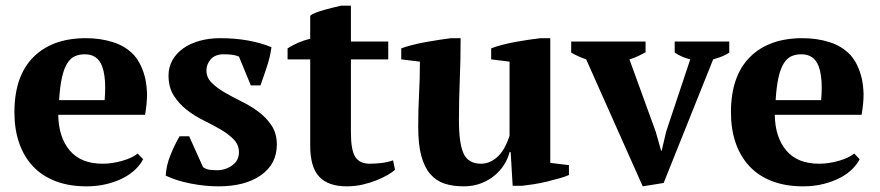

<svg xmlns="http://www.w3.org/2000/svg" viewBox="-20 -647 3111 679"><path d="M280 -455Q260 -455 244.5 -448Q229 -441 217.5 -422.5Q206 -404 199 -372.5Q192 -341 189 -293H350Q352 -317 352 -337Q352 -384 341 -413Q325 -455 280 -455ZM486 -84Q478 -67 460.5 -49.5Q443 -32 417.5 -18.5Q392 -5 358.5 3.5Q325 12 286 12Q224 12 176 -6.5Q128 -25 96 -59.5Q64 -94 47.5 -142Q31 -190 31 -250Q31 -378 98 -445Q165 -512 284 -512Q335 -512 379.5 -498Q424 -484 454 -452Q482 -420 494 -368Q499 -344 500 -314Q500 -281 493 -241H186Q187 -162 226.5 -115Q266 -68 343 -68Q376 -68 411.5 -78Q447 -88 467 -104Z M825 -109Q825 -135 806.5 -154Q788 -173 760.5 -189Q733 -205 700.5 -221Q668 -237 640.5 -258.5Q613 -280 594.5 -309Q576 -338 576 -380Q576 -410 590 -434.5Q604 -459 628 -476Q652 -493 685.5 -502.5Q719 -512 758 -512Q812 -512 858.5 -503.5Q905 -495 940 -480Q936 -448 924 -411.5Q912 -375 901 -345H867L825 -447Q813 -452 800 -453.5Q787 -455 771 -455Q741 -455 725.5 -437.5Q710 -420 710 -398Q710 -373 728.5 -354.5Q747 -336 774.5 -320Q802 -304 834.5 -288Q867 -272 894.5 -251.5Q922 -231 940.5 -203Q959 -175 959 -136Q959 -67 903 -27.5Q847 12 753 12Q705 12 654 2Q603 -8 566 -26Q568 -62 583 -99Q598 -136 615 -165H649L698 -56Q709 -48 722.5 -46.5Q736 -45 748 -45Q777 -45 801 -62Q825 -79 825 -109Z M997 -476Q1035 -500 1077 -510V-591Q1083 -597 1097.5 -602.5Q1112 -608 1128.5 -612.5Q1145 -617 1161 -621Q1177 -625 1187 -627H1221V-500H1353V-437H1221V-178Q1221 -116 1236.5 -92Q1252 -68 1288 -68Q1306 -68 1328.5 -70.5Q1351 -73 1370 -80L1377 -47Q1368 -38 1350.5 -28Q1333 -18 1310.5 -9Q1288 0 1261.5 6Q1235 12 1206 12Q1141 12 1109 -22Q1077 -56 1077 -132V-437H997Z M1459 -198Q1459 -261 1462 -315Q1465 -369 1465 -429L1399 -437V-476Q1415 -482 1438.5 -488Q1462 -494 1487 -498.5Q1512 -503 1535.5 -506.5Q1559 -510 1575 -512H1609Q1609 -437 1606 -364.5Q1603 -292 1603 -222Q1603 -140 1619.5 -104Q1636 -68 1681 -68Q1712 -68 1738.5 -91.5Q1765 -115 1782 -167V-429L1717 -437V-476Q1732 -482 1754.5 -488Q1777 -494 1801.5 -498.5Q1826 -503 1850 -506.5Q1874 -510 1892 -512H1926V-71L1992 -63V-28Q1978 -22 1957 -16Q1936 -10 1913 -4.5Q1890 1 1867.5 4.5Q1845 8 1827 10H1793L1786 -109H1782Q1777 -88 1764 -66.5Q1751 -45 1730.5 -27.5Q1710 -10 1682 1Q1654 12 1620 12Q1582 12 1552.5 2.5Q1523 -7 1502 -31Q1481 -55 1470 -95.5Q1459 -136 1459 -198Z M2253 12 2053 -437Q2024 -447 2000 -461V-500H2263V-462Q2250 -455 2236.5 -448.5Q2223 -442 2206 -437L2299 -181L2318 -114H2320L2336 -182L2421 -437Q2405 -441 2391.5 -447Q2378 -453 2366 -461V-500H2559V-461Q2549 -454 2534.5 -448Q2520 -442 2502 -437L2327 0Z M2814 -455Q2794 -455 2778.5 -448Q2763 -441 2751.5 -422.5Q2740 -404 2733 -372.5Q2726 -341 2723 -293H2884Q2886 -317 2886 -337Q2886 -384 2875 -413Q2859 -455 2814 -455ZM3020 -84Q3012 -67 2994.5 -49.5Q2977 -32 2951.5 -18.5Q2926 -5 2892.5 3.5Q2859 12 2820 12Q2758 12 2710 -6.5Q2662 -25 2630 -59.5Q2598 -94 2581.5 -142Q2565 -190 2565 -250Q2565 -378 2632 -445Q2699 -512 2818 -512Q2869 -512 2913.5 -498Q2958 -484 2988 -452Q3016 -420 3028 -368Q3033 -344 3034 -314Q3034 -281 3027 -241H2720Q2721 -162 2760.5 -115Q2800 -68 2877 -68Q2910 -68 2945.5 -78Q2981 -88 3001 -104Z"/></svg>

Font: PTSerif
Style: Bold
Weight: 700
Designer: A.Korolkova, O.Umpeleva, V.Yefimov
Foundry: ParaType Ltd
Version: Version 1.000W OFL; ttfautohint (v1.2) -l 8 -r 50 -G 200 -x 